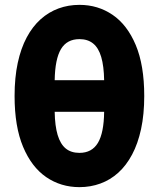

<svg xmlns="http://www.w3.org/2000/svg" viewBox="-20 -755 654 790"><path d="M307 15Q230.5 15 170.2 -26.2Q110 -67.5 75 -150.8Q40 -234 40 -360Q40 -436 53 -496.2Q66 -556.5 90 -601.2Q114 -646 147.2 -675.8Q180.5 -705.5 220.8 -720.2Q261 -735 307 -735Q383 -735 443.2 -694Q503.5 -653 538.5 -569.8Q573.5 -486.5 573.5 -360Q573.5 -284.5 560.5 -224.2Q547.5 -164 523.5 -119Q499.5 -74 466.5 -44.2Q433.5 -14.5 393 0.2Q352.5 15 307 15ZM307 -126Q358 -126 382.8 -167Q407.5 -208 408.5 -295H205Q206 -237 217.2 -199.5Q228.5 -162 250.5 -144Q272.5 -126 307 -126ZM205 -425H408.5Q407.5 -483 396.5 -520.5Q385.5 -558 363.2 -576Q341 -594 307 -594Q255.5 -594 231 -553.2Q206.5 -512.5 205 -425Z"/></svg>

Font: Geologica Cursive
Style: Bold
Weight: 700
Designer: Sindre Bremnes, Frode Helland
Foundry: Monokrom Skriftforlag AS
Version: Version 1.010;gftools[0.9.28]